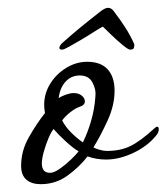

<svg xmlns="http://www.w3.org/2000/svg" viewBox="-20 -458 426 491"><path d="M84 13Q61 13 47.5 1.5Q34 -10 34 -34Q34 -72 53.5 -106.5Q73 -141 95 -169Q94 -174 93.5 -179.5Q93 -185 93 -190Q93 -219 108.5 -244Q124 -269 149.5 -284.5Q175 -300 203 -300Q238 -300 255.5 -280.5Q273 -261 273 -226Q273 -189 255.5 -150.5Q238 -112 219 -81Q224 -78 234.5 -75Q245 -72 253 -72Q288 -72 313.5 -84.5Q339 -97 374 -129Q379 -134 382 -134Q386 -134 386 -127Q386 -119 379 -111Q357 -84 321 -67Q285 -50 251 -50Q239 -50 227 -52Q215 -54 204 -58Q182 -30 152 -8.5Q122 13 84 13ZM192 -94Q204 -118 213 -149Q222 -180 224 -212Q226 -229 216.5 -247Q207 -265 184 -265Q162 -265 147.5 -249Q133 -233 130 -207Q137 -212 148.5 -216Q160 -220 168 -220Q181 -220 189 -213.5Q197 -207 197 -199Q197 -189 184 -185Q172 -181 158.5 -170Q145 -159 139 -150Q147 -134 162 -119Q177 -104 192 -94ZM108 -16Q118 -16 133 -26.5Q148 -37 161.5 -50Q175 -63 181 -71Q167 -79 147.5 -97Q128 -115 117 -128Q111 -121 104 -104.5Q97 -88 92 -70Q87 -52 87 -40Q87 -16 108 -16ZM139 -331Q129 -331 133 -340Q135 -344 138 -347Q164 -370 184 -386.5Q204 -403 236 -428Q248 -438 257 -438Q265 -438 272 -428Q288 -407 300.5 -387.5Q313 -368 323 -346Q323 -344 323.5 -342.5Q324 -341 323 -339Q323 -331 313 -331Q308 -331 293.5 -343Q279 -355 264 -369.5Q249 -384 243 -390Q235 -386 219.5 -376Q204 -366 187 -356Q170 -346 156.5 -338.5Q143 -331 139 -331Z"/></svg>

Font: Corinthia
Style: Bold
Weight: 700
Designer: Robert E. Leuschke
Foundry: Robert E. Leuschke
Version: Version 1.013; ttfautohint (v1.8.3)